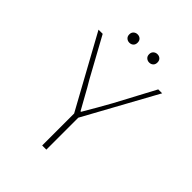

<svg xmlns="http://www.w3.org/2000/svg" viewBox="-220 -916 1041 1041"><g transform="rotate(45 300.0 -396.0)"><path d="M284 0V-245L56 -660H88L212 -434Q235 -396 256 -357Q277 -318 300 -278H304Q328 -318 350 -357Q372 -396 394 -435L514 -660H544L316 -245V0ZM224 -728Q211 -728 201.5 -736.5Q192 -745 192 -760Q192 -775 201.5 -783.5Q211 -792 224 -792Q238 -792 247 -783.5Q256 -775 256 -760Q256 -745 247 -736.5Q238 -728 224 -728ZM376 -728Q363 -728 353.5 -736.5Q344 -745 344 -760Q344 -775 353.5 -783.5Q363 -792 376 -792Q390 -792 399 -783.5Q408 -775 408 -760Q408 -745 399 -736.5Q390 -728 376 -728Z"/></g></svg>

Font: Source Code Pro ExtraLight
Style: Regular
Weight: 200
Monospace: yes
Designer: Paul D. Hunt, Teo Tuominen
Foundry: Adobe
Version: Version 1.026;hotconv 1.1.0;makeotfexe 2.6.0